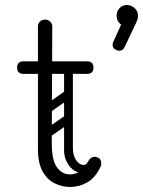

<svg xmlns="http://www.w3.org/2000/svg" viewBox="-20 -744 569 764"><path d="M259 0Q228 0 198.5 -14Q169 -28 150 -61Q131 -94 131 -150V-640Q131 -650 138.5 -658Q146 -666 160 -666Q172 -666 180 -657.5Q188 -649 188 -640Q188 -572 187.5 -516Q187 -460 187 -407.5Q187 -355 186.5 -299Q186 -243 186 -175Q186 -105 207 -77.5Q228 -50 259 -50Q279 -50 297.5 -62Q316 -74 329 -99Q340 -120 357 -120Q361 -120 367 -118Q383 -112 383 -93Q383 -86 380 -80Q358 -35 326 -17.5Q294 0 259 0ZM74 -450Q48 -450 48 -475Q48 -500 74 -500H326Q352 -500 352 -475Q352 -450 326 -450ZM253 -485Q270 -485 270 -468V-154Q270 -137 253 -137Q235 -137 235 -153V-467Q235 -485 253 -485ZM329 -99V-73Q309 -52 287 -60Q265 -68 250 -92Q235 -116 235 -144V-252H270V-157Q270 -127 281.5 -109Q293 -91 307.5 -88Q322 -85 329 -99ZM182 -299Q167 -288 158 -302Q154 -307 153.5 -314Q153 -321 161 -327L238 -381Q253 -391 263 -377Q267 -371 266.5 -364.5Q266 -358 259 -353ZM180 -200Q165 -189 156 -203Q152 -208 151.5 -215Q151 -222 159 -228L236 -282Q251 -292 261 -278Q265 -272 264.5 -265.5Q264 -259 257 -254ZM443 -545Q428 -551 428 -566Q428 -572 431 -578L462 -646Q444 -659 444 -682Q444 -699 455.5 -711.5Q467 -724 485 -724Q503 -724 516 -711.5Q529 -699 529 -682Q529 -673 527 -667Q525 -661 523 -656L476 -557Q469 -542 455 -542Q449 -542 443 -545Z"/></svg>

Font: Agu Display Uzo
Style: Regular
Weight: 400
Designer: Oluwaseun Badejo
Version: Version 1.103